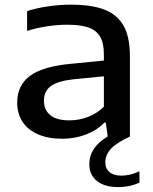

<svg xmlns="http://www.w3.org/2000/svg" viewBox="-20 -572 640 804"><path d="M564 145V193Q523 211.5 476 211.5Q417.5 211.5 385.8 185.8Q354 160 354 116Q354 44.5 431 -0.5L423 -58.5H417Q386.5 -26.5 340 -8.8Q293.5 9 241 9Q181 9 138.5 -9.8Q96 -28.5 74 -62.5Q52 -96.5 52 -142.5Q52 -215 106.2 -254.8Q160.5 -294.5 279 -305L415 -318.5V-344.5Q415 -392.5 398.5 -419.5Q382 -446.5 348.8 -457.5Q315.5 -468.5 260.5 -468.5Q222.5 -468.5 178.2 -462Q134 -455.5 93.5 -442.5V-525.5Q133.5 -538.5 182.2 -545.5Q231 -552.5 276 -552.5Q362 -552.5 416 -532.2Q470 -512 497 -465Q524 -418 524 -337V0Q468 25.5 444.5 51Q421 76.5 421 108.5Q421 134 438.8 148.8Q456.5 163.5 488.5 163.5Q525.5 163.5 564 145ZM415 -125V-252.5L287.5 -240Q221 -232.5 192.5 -211.2Q164 -190 164 -151Q164 -111.5 190.5 -89.8Q217 -68 270.5 -68Q310.5 -68 348 -82.2Q385.5 -96.5 415 -125Z"/></svg>

Font: Encode Sans Expanded Medium
Style: Regular
Weight: 500
Width: 7
Designer: Multiple Designers
Foundry: Impallari Type
Version: Version 2.000